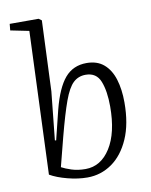

<svg xmlns="http://www.w3.org/2000/svg" viewBox="-87 -831 718 910"><g transform="rotate(-10 272.0 -376.5)"><path d="M260 14Q215 14 165 1Q115 -12 82 -31L109 -718L20 -736L23 -767H162L176 -757L162 -418L138 -186L144 -185L179 -327Q205 -428 244.5 -474.5Q284 -521 349 -521Q400 -521 432 -493.5Q464 -466 479 -417.5Q494 -369 494 -306Q494 -203 462.5 -131.5Q431 -60 378 -23Q325 14 260 14ZM335 -467Q300 -467 275.5 -444Q251 -421 229.5 -362Q208 -303 180 -196L144 -56Q162 -46 191.5 -36.5Q221 -27 258 -27Q332 -27 378 -99.5Q424 -172 424 -299Q424 -373 405.5 -420Q387 -467 335 -467Z"/></g></svg>

Font: Literata 36pt Light
Style: Italic
Weight: 300
Italic angle: -2°
Designer: Latin by Veronika Burian and Jose Scaglione. Greek by Irene Vlachou. Cyrillic by Vera Evstafieva
Foundry: TypeTogether
Version: Version 3.002